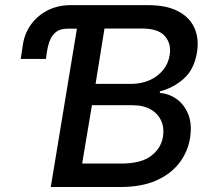

<svg xmlns="http://www.w3.org/2000/svg" viewBox="-20 -748 821 768"><path d="M331.5 -633.3H249.5Q221.2 -633.3 204.6 -620.4Q188 -607.4 179.9 -587.2Q171.9 -566.9 168.5 -544.9L163.6 -512.2H63L71.3 -567.9Q78.1 -613.8 103.8 -649.7Q129.4 -685.5 170.4 -706.5Q211.4 -727.5 263.7 -727.5H346.7ZM183.1 0 303.2 -727.5H570.3Q647.9 -727.5 694.6 -701.9Q741.2 -676.3 759 -633.3Q776.9 -590.3 767.6 -536.6Q755.9 -468.3 713.6 -431.9Q671.4 -395.5 620.1 -382.8L619.1 -376Q654.8 -374 685.5 -352.5Q716.3 -331.1 732.7 -291.7Q749 -252.4 740.2 -195.8Q731 -140.1 697 -95.9Q663.1 -51.8 604.7 -25.9Q546.4 0 461.9 0ZM308.6 -93.8H466.8Q545.4 -94.2 585 -124.8Q624.5 -155.3 631.8 -201.2Q637.7 -235.8 625 -264.4Q612.3 -293 583.3 -310.1Q554.2 -327.1 509.8 -327.1H347.7ZM362.3 -412.6H508.8Q545.9 -413.1 577.9 -427Q609.9 -440.9 631.6 -467Q653.3 -493.2 658.7 -527.8Q666 -573.2 639.6 -603.5Q613.3 -633.8 548.3 -633.8H397.9Z"/></svg>

Font: Inter Tight Medium
Style: Italic
Weight: 500
Italic angle: -9.39999°
Designer: Rasmus Andersson
Foundry: rsms
Version: Version 3.004